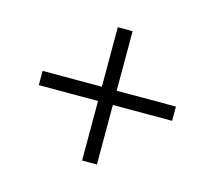

<svg xmlns="http://www.w3.org/2000/svg" viewBox="-75 -663 728 651"><g transform="rotate(15 289.0 -338.0)"><path d="M263 -104V-313H55V-363H263V-572H315V-363H523V-313H315V-104Z"/></g></svg>

Font: SVN-Libre Baskerville
Style: Italic
Weight: 400
Italic angle: -14°
Designer: Pablo Impallari, Rodrigo Fuenzalida
Foundry: Pablo Impallari, Rodrigo Fuenzalida
Version: Version 1.000; ttfautohint (v1.8.4)